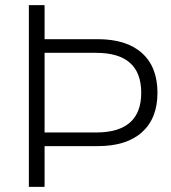

<svg xmlns="http://www.w3.org/2000/svg" viewBox="-20 -725 665 745"><path d="M92 0V-705H153V-573H359Q471 -573 531 -519Q591 -465 591 -365Q591 -266 531 -212Q471 -158 359 -158H153V0ZM153 -211H353Q528 -211 528 -365Q528 -520 353 -520H153Z"/></svg>

Font: Nunito Sans Light
Style: Regular
Weight: 300
Designer: Vernon Adams
Foundry: Vernon Adams
Version: Version 3.101; ttfautohint (v1.8.4.7-5d5b);gftools[0.9.27]